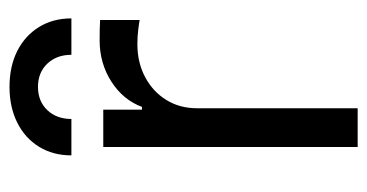

<svg xmlns="http://www.w3.org/2000/svg" viewBox="-208 -580 787 412"><g transform="rotate(-90 186.0 -373.5)"><path d="M77.1 0V-545.9H157.2V-462.9H163.1Q178.2 -503.4 217.5 -528.6Q256.8 -553.7 305.7 -553.7Q314.9 -553.7 328.6 -553.5Q342.3 -553.2 349.6 -552.7V-467.8Q345.2 -468.8 330.1 -470.7Q314.9 -472.7 297.9 -472.7Q258.3 -472.7 227.1 -456.1Q195.8 -439.5 178 -410.6Q160.2 -381.8 160.2 -344.7V0ZM59.1 -614.3Q59.1 -653.8 77.6 -683.8Q96.2 -713.9 129.4 -730.5Q162.6 -747.1 206.1 -747.1Q250 -747.1 283 -730.5Q315.9 -713.9 334.5 -683.8Q353 -653.8 353 -614.3H274.9Q274.9 -646 255.9 -666Q236.8 -686 206.1 -686Q175.3 -686 156.2 -666Q137.2 -646 137.2 -614.3Z"/></g></svg>

Font: Inter
Style: Regular
Weight: 400
Designer: Rasmus Andersson
Foundry: rsms
Version: Version 4.000;git-8c9346024